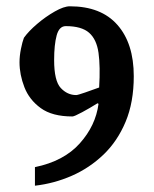

<svg xmlns="http://www.w3.org/2000/svg" viewBox="-20 -496 488 610"><path d="M202 -476Q301 -476 353 -417Q405 -358 405 -254Q405 -171 379 -109Q353 -47 308.5 -4.5Q264 38 208 62.5Q152 87 91 94V35Q183 16 233.5 -40.5Q284 -97 293 -166L290 -168Q266 -153 241 -139.5Q216 -126 210 -126Q146 -126 109.5 -152.5Q73 -179 57.5 -219Q42 -259 42 -298Q42 -318 46.5 -340.5Q51 -363 56 -376Q71 -397 98 -420Q125 -443 154 -459.5Q183 -476 202 -476ZM189 -413Q168 -413 160 -383.5Q152 -354 152 -305Q152 -239 173 -216.5Q194 -194 222 -194Q227 -194 250 -202Q273 -210 295 -218Q299 -285 293 -328Q287 -371 263 -392Q239 -413 189 -413Z"/></svg>

Font: Grenze Gotisch Medium
Style: Regular
Weight: 500
Designer: Renata Polastri
Foundry: Omnibus-Type
Version: Version 1.001